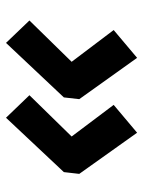

<svg xmlns="http://www.w3.org/2000/svg" viewBox="61 -600 477 640"><g transform="rotate(90 300.0 -280.5)"><path d="M305.2 -254.4 123.5 -61.5 48.8 -139.6 186.5 -280.3 80.6 -420.4 173.3 -498.5 311 -305.7ZM554.2 -254.4 373 -61.5 297.9 -139.6 435.5 -280.3 330.1 -420.4 422.9 -498.5 560.1 -305.7Z"/></g></svg>

Font: Proza Libre
Style: Bold Italic
Weight: 700
Designer: Jasper de Waard
Foundry: Jasper de Waard
Version: Version 1.000; ttfautohint (v1.4.1.8-43bc)